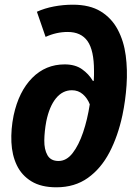

<svg xmlns="http://www.w3.org/2000/svg" viewBox="-20 -787 572 817"><path d="M220 10Q155 10 113.5 -15.5Q72 -41 51.5 -84Q31 -127 28.5 -182Q26 -237 38 -296Q60 -398 117 -455.5Q174 -513 255 -513Q300 -513 329 -492.5Q358 -472 375 -443H379Q380 -456 380 -467.5Q380 -479 380 -486Q380 -573 352.5 -612Q325 -651 268 -651Q220 -651 174 -630L137 -737Q170 -752 209.5 -759.5Q249 -767 290 -767Q362 -767 408.5 -738.5Q455 -710 481 -661Q507 -612 515 -551Q523 -490 518.5 -424.5Q514 -359 501 -297Q482 -208 446 -139Q410 -70 354 -30Q298 10 220 10ZM229 -102Q263 -102 289 -135.5Q315 -169 333.5 -223.5Q352 -278 362 -343Q352 -369 332.5 -386Q313 -403 286 -403Q246 -403 218 -368.5Q190 -334 177 -271Q169 -228 168.5 -189.5Q168 -151 182 -126.5Q196 -102 229 -102Z"/></svg>

Font: Noto Sans SemiCondensed
Style: Bold Italic
Weight: 700
Width: 4
Italic angle: -12°
Designer: Monotype Design Team
Foundry: Monotype Imaging Inc.
Version: Version 2.013; ttfautohint (v1.8.4.7-5d5b)